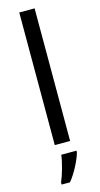

<svg xmlns="http://www.w3.org/2000/svg" viewBox="-147 -801 552 1063"><g transform="rotate(-15 129.0 -269.5)"><path d="M173 0V-760H85V0ZM193 70V61H106C101 104 80 176 65 209V221H113C149 178 184 106 193 70Z"/></g></svg>

Font: Noto Sans Hebrew Droid Medium
Style: Regular
Weight: 500
Designer: Monotype Design Team
Foundry: Monotype Imaging Inc.
Version: Version 1.100